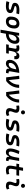

<svg xmlns="http://www.w3.org/2000/svg" viewBox="3300 -4092 1016 7657"><g transform="rotate(90 3808.5 -263.0)"><path d="M219.2 9.8Q98.1 9.8 28.3 -10.7L62.5 -124Q122.1 -113.8 167.2 -108.2Q212.4 -102.5 239.3 -102.5Q372.6 -102.5 372.6 -157.2Q372.6 -178.2 338.9 -189L172.9 -241.2Q132.8 -253.9 112.8 -280.3Q92.8 -306.6 92.8 -342.3Q92.8 -433.6 168 -480.5Q243.2 -527.3 389.2 -527.3Q426.8 -527.3 466.6 -524.2Q506.3 -521 546.4 -515.6L514.6 -406.2Q471.7 -410.2 434.3 -412.6Q397 -415 368.2 -415Q218.8 -415 218.8 -359.9Q218.8 -341.8 248 -333.5L390.6 -290.5Q501 -256.8 501 -167.5Q501 -80.6 429.4 -35.4Q357.9 9.8 219.2 9.8Z M831.1 9.8Q741.7 9.8 691.7 -39.8Q641.6 -89.4 641.6 -177.7Q641.6 -342.8 716.8 -435.1Q792 -527.3 925.8 -527.3Q1015.1 -527.3 1065.2 -476.6Q1115.2 -425.8 1115.2 -335Q1115.2 -172.4 1040.3 -81.3Q965.3 9.8 831.1 9.8ZM852.5 -102.5Q918 -102.5 954.8 -158.4Q991.7 -214.4 991.7 -314Q991.7 -361.8 969.7 -388.4Q947.8 -415 907.7 -415Q840.8 -415 803 -359.1Q765.1 -303.2 765.1 -203.6Q765.1 -156.2 788.1 -129.4Q811 -102.5 852.5 -102.5Z M1286.6 224.6H1164.1L1294.4 -517.6H1400.9L1396.5 -414.6H1407.2Q1428.7 -468.8 1474.9 -498Q1521 -527.3 1585 -527.3Q1652.8 -527.3 1689.9 -483.6Q1727.1 -439.9 1727.1 -359.4Q1727.1 -280.3 1697.3 -213.1Q1667.5 -146 1614.3 -95.9Q1561 -45.9 1489.3 -18.1Q1417.5 9.8 1333 9.8Q1328.6 9.8 1324.2 9.8ZM1344.2 -102.5Q1348.1 -102.5 1352.5 -102.5Q1424.3 -102.5 1481.2 -133.8Q1538.1 -165 1571 -219.2Q1604 -273.4 1604 -341.8Q1604 -377 1587.2 -396Q1570.3 -415 1539.6 -415Q1503.9 -415 1468 -391.6Q1432.1 -368.2 1403.1 -318.6Q1374 -269 1359.4 -190.4Z M1746.1 0 1764.6 -104.5H1876.5L1920.4 -353Q1931.2 -415.5 1877.4 -415.5Q1838.9 -415.5 1797.9 -404.3L1784.7 -510.7Q1843.3 -527.3 1907.7 -527.3Q2043.5 -527.3 2045.9 -405.3H2058.6Q2074.7 -463.4 2114 -495.4Q2153.3 -527.3 2210.9 -527.3Q2289.1 -527.3 2321.8 -475.6Q2354.5 -423.8 2338.9 -326.2H2215.8Q2229.5 -415 2163.1 -415Q2115.7 -415 2077.6 -373.8Q2039.6 -332.5 2020.5 -226.1V-227.5L1999 -104.5H2120.1L2101.6 0Z M2512.7 10.3Q2442.4 10.3 2403.8 -27.8Q2365.2 -65.9 2365.2 -135.3Q2365.2 -223.1 2403.8 -294.7Q2442.4 -366.2 2511.5 -417Q2580.6 -467.8 2673.8 -495.1Q2767.1 -522.5 2876 -522.5H2887.2L2824.2 -161.6Q2817.9 -125.5 2830.6 -110.8Q2843.3 -96.2 2884.8 -96.2H2906.7L2889.2 4.9H2843.3Q2784.2 4.9 2756.1 -10.5Q2728 -25.9 2720.7 -53Q2713.4 -80.1 2716.8 -114.7H2700.7Q2670.9 -54.7 2622.3 -22.2Q2573.7 10.3 2512.7 10.3ZM2544.4 -102.1Q2611.3 -102.1 2661.4 -160.4Q2711.4 -218.8 2730 -325.7L2744.1 -404.3Q2670.4 -392.1 2612.5 -356.9Q2554.7 -321.8 2521.5 -270.3Q2488.3 -218.8 2488.3 -156.2Q2488.3 -102.1 2544.4 -102.1Z M3064.9 0 3001 -517.6 3127 -527.3 3170.9 -111.8H3181.2Q3352.1 -266.6 3361.3 -517.6H3484.4Q3471.2 -191.9 3209 0Z M3650.9 0 3586.9 -517.6 3712.9 -527.3 3756.8 -111.8H3767.1Q3938 -266.6 3947.3 -517.6H4070.3Q4057.1 -191.9 3794.9 0Z M4573.2 -129.4 4606.9 -31.2Q4577.1 -14.2 4543.9 -2.2Q4510.7 9.8 4467.8 9.8Q4282.2 9.8 4292.5 -153.3Q4295.9 -206.5 4315.9 -255.9Q4335.9 -305.2 4346.7 -349.1Q4363.8 -415.5 4286.1 -415.5Q4239.7 -415.5 4196.8 -404.3L4186.5 -513.7Q4215.3 -522 4244.1 -524.7Q4272.9 -527.3 4301.8 -527.3Q4513.2 -527.3 4468.8 -345.2Q4460.9 -312 4449.2 -283.4Q4437.5 -254.9 4428 -226.8Q4418.5 -198.7 4416 -166.5Q4411.6 -102.5 4486.8 -102.5Q4511.2 -102.5 4529.5 -108.6Q4547.9 -114.7 4573.2 -129.4ZM4460.4 -592.3Q4426.3 -592.3 4403.6 -614.7Q4380.9 -637.2 4380.9 -671.9Q4380.9 -706.5 4403.6 -729Q4426.3 -751.5 4460.4 -751.5Q4495.1 -751.5 4517.6 -729Q4540 -706.5 4540 -671.9Q4540 -637.2 4517.6 -614.7Q4495.1 -592.3 4460.4 -592.3Z M4906.7 9.8Q4785.6 9.8 4715.8 -10.7L4750 -124Q4809.6 -113.8 4854.7 -108.2Q4899.9 -102.5 4926.8 -102.5Q5060.1 -102.5 5060.1 -157.2Q5060.1 -178.2 5026.4 -189L4860.4 -241.2Q4820.3 -253.9 4800.3 -280.3Q4780.3 -306.6 4780.3 -342.3Q4780.3 -433.6 4855.5 -480.5Q4930.7 -527.3 5076.7 -527.3Q5114.3 -527.3 5154.1 -524.2Q5193.8 -521 5233.9 -515.6L5202.1 -406.2Q5159.2 -410.2 5121.8 -412.6Q5084.5 -415 5055.7 -415Q4906.2 -415 4906.2 -359.9Q4906.2 -341.8 4935.5 -333.5L5078.1 -290.5Q5188.5 -256.8 5188.5 -167.5Q5188.5 -80.6 5116.9 -35.4Q5045.4 9.8 4906.7 9.8Z M5492.7 9.8Q5371.6 9.8 5301.8 -10.7L5335.9 -124Q5395.5 -113.8 5440.7 -108.2Q5485.8 -102.5 5512.7 -102.5Q5646 -102.5 5646 -157.2Q5646 -178.2 5612.3 -189L5446.3 -241.2Q5406.2 -253.9 5386.2 -280.3Q5366.2 -306.6 5366.2 -342.3Q5366.2 -433.6 5441.4 -480.5Q5516.6 -527.3 5662.6 -527.3Q5700.2 -527.3 5740 -524.2Q5779.8 -521 5819.8 -515.6L5788.1 -406.2Q5745.1 -410.2 5707.8 -412.6Q5670.4 -415 5641.6 -415Q5492.2 -415 5492.2 -359.9Q5492.2 -341.8 5521.5 -333.5L5664.1 -290.5Q5774.4 -256.8 5774.4 -167.5Q5774.4 -80.6 5702.9 -35.4Q5631.3 9.8 5492.7 9.8Z M6048.3 10.3Q5977.5 10.3 5939 -33.4Q5900.4 -77.1 5900.4 -156.7Q5900.4 -229.5 5923.8 -317.4Q5947.3 -405.3 5999.5 -527.3L6120.6 -508.3Q6069.8 -383.3 6046.4 -302.7Q6022.9 -222.2 6022.9 -168.9Q6022.9 -137.2 6040.3 -119.6Q6057.6 -102.1 6088.9 -102.1Q6147 -102.1 6184.1 -159.7Q6221.2 -217.3 6242.2 -325.7V-325.2L6276.4 -517.6H6398.9L6336.9 -166Q6330.1 -127 6340.3 -111.6Q6350.6 -96.2 6383.8 -96.2H6406.2L6388.2 4.9H6347.2Q6281.2 4.9 6252.2 -24.2Q6223.1 -53.2 6229.5 -114.7H6212.4Q6189.9 -56.2 6155 -22.9Q6120.1 10.3 6048.3 10.3Z M6766.1 9.8Q6677.7 9.8 6631.6 -30.3Q6585.4 -70.3 6585.4 -148.4Q6585.4 -180.7 6589.1 -210.9Q6592.8 -241.2 6602.1 -295.4L6622.1 -408.2H6503.9L6523.4 -517.6H6641.1L6668.5 -673.8H6791L6763.7 -517.6H6989.7L6970.7 -408.2H6744.6L6724.6 -295.4Q6716.3 -248 6712.4 -222.7Q6708.5 -197.3 6708.5 -169.9Q6708.5 -134.8 6727.5 -118.7Q6746.6 -102.5 6788.1 -102.5Q6824.2 -102.5 6851.8 -107.7Q6879.4 -112.8 6917 -126.5L6939 -23.4Q6901.9 -9.8 6860.8 0Q6819.8 9.8 6766.1 9.8Z M7502.9 -129.4 7536.6 -31.2Q7506.8 -14.2 7473.6 -2.2Q7440.4 9.8 7397.5 9.8Q7211.9 9.8 7222.2 -153.3Q7225.6 -206.5 7245.6 -255.9Q7265.6 -305.2 7276.4 -349.1Q7293.5 -415.5 7215.8 -415.5Q7169.4 -415.5 7126.5 -404.3L7116.2 -513.7Q7145 -522 7173.8 -524.7Q7202.6 -527.3 7231.4 -527.3Q7442.9 -527.3 7398.4 -345.2Q7390.6 -312 7378.9 -283.4Q7367.2 -254.9 7357.7 -226.8Q7348.1 -198.7 7345.7 -166.5Q7341.3 -102.5 7416.5 -102.5Q7440.9 -102.5 7459.2 -108.6Q7477.5 -114.7 7502.9 -129.4ZM7390.1 -592.3Q7356 -592.3 7333.3 -614.7Q7310.5 -637.2 7310.5 -671.9Q7310.5 -706.5 7333.3 -729Q7356 -751.5 7390.1 -751.5Q7424.8 -751.5 7447.3 -729Q7469.7 -706.5 7469.7 -671.9Q7469.7 -637.2 7447.3 -614.7Q7424.8 -592.3 7390.1 -592.3Z"/></g></svg>

Font: Cascadia Mono NF SemiBold
Style: Italic
Weight: 600
Italic angle: -10°
Monospace: yes
Designer: Aaron Bell
Foundry: Saja Typeworks
Version: Version 2404.023; ttfautohint (v1.8.4)